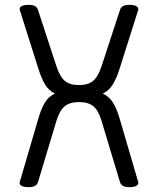

<svg xmlns="http://www.w3.org/2000/svg" viewBox="-20 -765 650 790"><path d="M61 -15 138 -278Q150 -319 165 -343.5Q180 -368 206 -380Q181 -392 166 -416.5Q151 -441 138 -482L61 -725Q58 -745 99 -745Q132 -745 137 -722L212 -493Q226 -450 246.5 -432.5Q267 -415 305 -415Q343 -415 363.5 -432.5Q384 -450 398 -493L473 -722Q478 -745 511 -745Q551 -745 549 -725L472 -482Q459 -441 443.5 -416.5Q428 -392 403 -380Q429 -368 444.5 -343.5Q460 -319 472 -278L549 -15Q551 5 511 5Q478 5 473 -18L398 -267Q385 -311 364 -328Q343 -345 305 -345Q267 -345 246 -327.5Q225 -310 212 -267L137 -18Q132 5 99 5Q58 5 61 -15Z"/></svg>

Font: Offside
Style: Regular
Weight: 400
Designer: Eduardo Rodriguez Tunni
Foundry: Eduardo Rodriguez Tunni
Version: Version 1.002; ttfautohint (v1.8.4.7-5d5b);gftools[0.9.23]